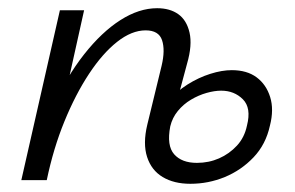

<svg xmlns="http://www.w3.org/2000/svg" viewBox="-20 -439 719 468"><path d="M444 9Q404 9 376.5 -7.5Q349 -24 338.5 -56.5Q328 -89 339 -135L374 -279Q383 -317 375 -341Q367 -365 335 -365Q301 -365 265.5 -337Q230 -309 197 -259Q164 -209 137 -143Q110 -77 94 0H49Q72 -97 107 -174.5Q142 -252 185 -306.5Q228 -361 273.5 -390Q319 -419 363 -419Q394 -419 414.5 -404.5Q435 -390 442 -359.5Q449 -329 436 -284L395 -131Q386 -84 404.5 -63Q423 -42 460 -42Q489 -42 514 -53Q539 -64 557.5 -84Q576 -104 582 -133Q593 -176 572 -197Q551 -218 519 -218Q503 -218 483.5 -212.5Q464 -207 445.5 -196Q427 -185 413.5 -168.5Q400 -152 395 -131H358Q368 -165 389 -190.5Q410 -216 437 -233Q464 -250 492.5 -259Q521 -268 545 -268Q582 -268 605.5 -250.5Q629 -233 638.5 -202.5Q648 -172 638 -133Q628 -87 598 -55.5Q568 -24 528 -7.5Q488 9 444 9ZM32 0 126 -414H185L93 0Z"/></svg>

Font: Ysabeau Office
Style: Italic
Weight: 400
Italic angle: -12°
Designer: Christian Thalmann (Catharsis Fonts)
Version: Version 2.001;gftools[0.9.30]; featfreeze: tnum,lnum,ss02